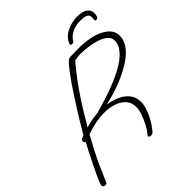

<svg xmlns="http://www.w3.org/2000/svg" viewBox="-222 -968 1155 1155"><g transform="rotate(-45 356.0 -390.0)"><path d="M616 -809Q658 -809 680 -793Q702 -777 702 -751Q702 -736 697.5 -724.5Q693 -713 681 -713Q672 -713 672 -722Q672 -727 673 -732Q674 -737 674 -741Q674 -761 659.5 -769.5Q645 -778 606 -778Q571 -778 540 -763.5Q509 -749 493 -722Q490 -717 485 -715Q480 -713 475 -713Q471 -713 467 -716Q463 -719 464 -723Q478 -764 521 -786.5Q564 -809 616 -809ZM18 29Q-2 29 -2 12Q-2 -2 51 -110Q95 -199 117 -239Q107 -243 107 -255Q107 -264 117 -269Q127 -274 136 -278Q174 -343 206 -394.5Q238 -446 263 -484Q312 -559 346 -604Q380 -649 400 -664Q415 -668 478 -668Q588 -668 651 -634.5Q714 -601 714 -547Q714 -458 580 -386Q492 -338 365 -308Q409 -302 444.5 -285.5Q480 -269 501.5 -241.5Q523 -214 523 -174Q523 -147 511.5 -114.5Q500 -82 482 -51.5Q464 -21 444 2Q436 12 423 12Q406 12 406 1Q406 -3 412 -9.5Q418 -16 425 -26Q434 -39 447 -64Q460 -89 470.5 -118Q481 -147 481 -172Q481 -212 457.5 -237Q434 -262 397 -273.5Q360 -285 319 -285Q248 -285 165 -255Q140 -209 116.5 -164Q93 -119 73 -74Q66 -58 56 -34.5Q46 -11 32 20Q28 29 18 29ZM186 -293Q220 -303 242.5 -306.5Q265 -310 293 -313Q298 -314 321.5 -321.5Q345 -329 388 -342Q438 -358 479 -375Q520 -392 552 -409Q672 -474 672 -547Q672 -571 652.5 -588Q633 -605 602.5 -615.5Q572 -626 537 -631Q502 -636 472 -636Q456 -636 443 -634.5Q430 -633 419 -631Q367 -570 316.5 -498.5Q266 -427 228 -362Q210 -331 202 -317.5Q194 -304 186 -293Z"/></g></svg>

Font: Oooh Baby
Style: Regular
Weight: 400
Designer: Robert E. Leuschke
Foundry: Robert E. Leuschke
Version: Version 1.011; ttfautohint (v1.8.3)